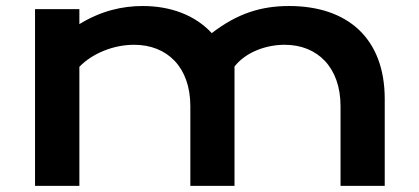

<svg xmlns="http://www.w3.org/2000/svg" viewBox="-20 -606 1366 626"><path d="M94.2 0H238.8V-388.2C281.2 -432.1 350.1 -460 417 -460C525.4 -460 600.6 -386.7 600.6 -259.8V0H744.6V-389.2C782.7 -437.5 849.1 -460 908.2 -460C1014.6 -460 1090.3 -386.7 1090.3 -259.8V0H1234.4V-283.2C1234.4 -482.9 1111.3 -586.4 922.4 -586.4C832.5 -586.4 754.9 -563 670.4 -498C616.2 -556.6 536.6 -586.4 445.3 -586.4C379.9 -586.4 310.5 -571.3 238.8 -527.3V-576.2H94.2Z"/></svg>

Font: Krona One
Style: Regular
Weight: 400
Designer: Yvonne Schüttler
Foundry: Yvonne Schüttler
Version: Version 1.002